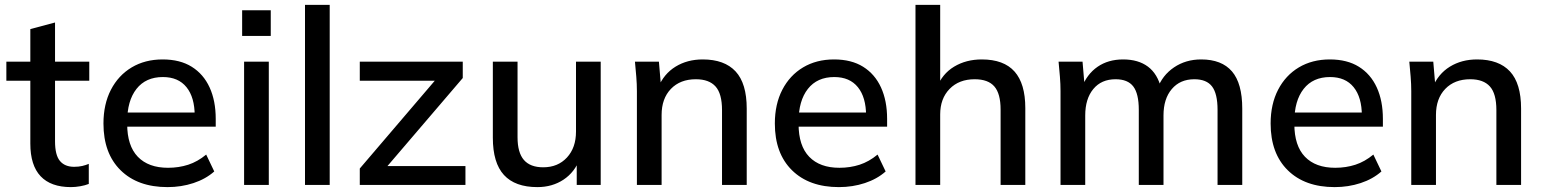

<svg xmlns="http://www.w3.org/2000/svg" viewBox="-20 -756 6309 785"><path d="M270 9Q188 9 146 -35.5Q104 -80 104 -169V-426H6V-504H104V-637L205 -664V-504H345V-426H205V-178Q205 -122 225 -98Q245 -74 283 -74Q302 -74 316.5 -77.5Q331 -81 343 -86V-4Q328 2 308 5.5Q288 9 270 9Z M665 9Q543 9 473 -60Q403 -129 403 -251Q403 -330 433.5 -389Q464 -448 518.5 -480.5Q573 -513 645 -513Q716 -513 764 -483Q812 -453 837 -398.5Q862 -344 862 -270V-238H482V-296H793L776 -283Q776 -358 742.5 -399.5Q709 -441 646 -441Q576 -441 538 -392.5Q500 -344 500 -259V-249Q500 -160 543.5 -115Q587 -70 667 -70Q711 -70 749.5 -82.5Q788 -95 823 -124L856 -55Q821 -24 771 -7.5Q721 9 665 9Z M978 0V-504H1079V0ZM970 -609V-714H1087V-609Z M1227 0V-736H1328V0Z M1451 0V-67L1779 -451L1780 -426H1451V-504H1872V-437L1541 -50L1540 -77H1883V0Z M2177 9Q2086 9 2040.5 -40.5Q1995 -90 1995 -193V-504H2096V-195Q2096 -132 2122 -102Q2148 -72 2201 -72Q2261 -72 2298 -112Q2335 -152 2335 -218V-504H2436V0H2338V-108H2351Q2330 -52 2284 -21.5Q2238 9 2177 9Z M2584 0V-383Q2584 -412 2581.5 -442.5Q2579 -473 2576 -504H2674L2683 -398H2671Q2694 -454 2742 -483.5Q2790 -513 2853 -513Q2942 -513 2987.5 -464Q3033 -415 3033 -312V0H2932V-306Q2932 -373 2905.5 -402.5Q2879 -432 2825 -432Q2761 -432 2723 -392.5Q2685 -353 2685 -286V0Z M3410 9Q3288 9 3218 -60Q3148 -129 3148 -251Q3148 -330 3178.5 -389Q3209 -448 3263.5 -480.5Q3318 -513 3390 -513Q3461 -513 3509 -483Q3557 -453 3582 -398.5Q3607 -344 3607 -270V-238H3227V-296H3538L3521 -283Q3521 -358 3487.5 -399.5Q3454 -441 3391 -441Q3321 -441 3283 -392.5Q3245 -344 3245 -259V-249Q3245 -160 3288.5 -115Q3332 -70 3412 -70Q3456 -70 3494.5 -82.5Q3533 -95 3568 -124L3601 -55Q3566 -24 3516 -7.5Q3466 9 3410 9Z M3723 0V-736H3824V-397H3810Q3832 -454 3881 -483.5Q3930 -513 3994 -513Q4084 -513 4128 -463.5Q4172 -414 4172 -314V0H4071V-308Q4071 -373 4045.5 -402.5Q4020 -432 3965 -432Q3901 -432 3862.5 -392.5Q3824 -353 3824 -288V0Z M4316 0V-383Q4316 -412 4313.5 -442.5Q4311 -473 4308 -504H4406L4415 -398H4403Q4424 -453 4467.5 -483Q4511 -513 4572 -513Q4634 -513 4673.5 -483.5Q4713 -454 4728 -393H4712Q4732 -448 4780 -480.5Q4828 -513 4891 -513Q4975 -513 5017 -464Q5059 -415 5059 -312V0H4958V-307Q4958 -373 4935.5 -402.5Q4913 -432 4863 -432Q4805 -432 4771 -392Q4737 -352 4737 -284V0H4636V-307Q4636 -373 4613.5 -402.5Q4591 -432 4541 -432Q4483 -432 4450 -392Q4417 -352 4417 -284V0Z M5437 9Q5315 9 5245 -60Q5175 -129 5175 -251Q5175 -330 5205.5 -389Q5236 -448 5290.5 -480.5Q5345 -513 5417 -513Q5488 -513 5536 -483Q5584 -453 5609 -398.5Q5634 -344 5634 -270V-238H5254V-296H5565L5548 -283Q5548 -358 5514.5 -399.5Q5481 -441 5418 -441Q5348 -441 5310 -392.5Q5272 -344 5272 -259V-249Q5272 -160 5315.5 -115Q5359 -70 5439 -70Q5483 -70 5521.5 -82.5Q5560 -95 5595 -124L5628 -55Q5593 -24 5543 -7.5Q5493 9 5437 9Z M5750 0V-383Q5750 -412 5747.5 -442.5Q5745 -473 5742 -504H5840L5849 -398H5837Q5860 -454 5908 -483.5Q5956 -513 6019 -513Q6108 -513 6153.5 -464Q6199 -415 6199 -312V0H6098V-306Q6098 -373 6071.5 -402.5Q6045 -432 5991 -432Q5927 -432 5889 -392.5Q5851 -353 5851 -286V0Z"/></svg>

Font: Mulish ExtraLight SemiBold
Style: Regular
Weight: 600
Version: Version 3.603